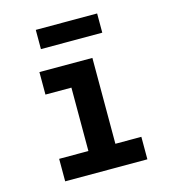

<svg xmlns="http://www.w3.org/2000/svg" viewBox="-108 -817 817 907"><g transform="rotate(-15 300.0 -363.5)"><path d="M99 0V-110H242V-420H115V-530H374V-110H501V0ZM150 -633V-727H450V-633Z"/></g></svg>

Font: Iosevka Curly XBdEx
Style: Regular
Weight: 800
Width: 7
Monospace: yes
Designer: Belleve Invis
Foundry: Belleve Invis
Version: Version 11.1.0; ttfautohint (v1.8.3)